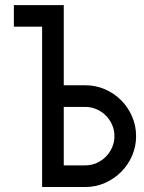

<svg xmlns="http://www.w3.org/2000/svg" viewBox="-20 -735 567 757"><path d="M34.7 -714.8H231.4V-398.9H315.9Q356.9 -398.9 393.6 -383.1Q430.2 -367.2 457.5 -339.8Q484.9 -312.5 500.7 -275.9Q516.6 -239.3 516.6 -198.2Q516.6 -157.2 500.7 -120.8Q484.9 -84.5 457.5 -57.1Q430.2 -29.8 393.8 -13.7Q357.4 2.4 315.9 2.4H146V-629.9H34.7ZM315.9 -83Q339.8 -83 360.8 -92.3Q381.8 -101.6 397.5 -117.4Q413.1 -133.3 422.1 -154.1Q431.2 -174.8 431.2 -198.2Q431.2 -222.2 421.9 -243.2Q412.6 -264.2 397 -279.8Q381.3 -295.4 360.4 -304.4Q339.4 -313.5 315.9 -313.5H231.4V-83Z"/></svg>

Font: Proletarsk
Style: Regular
Weight: 400
Designer: Peter Wiegel, original typeface by Carl Albert Fahrenwaldt 1901
Foundry: Peter Wiegel
Version: Version 1.000 2010 initial release